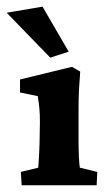

<svg xmlns="http://www.w3.org/2000/svg" viewBox="-55 -550 317 570"><path d="M9.3 0 6.8 -39.6 58.6 -52.2Q59.1 -57.6 60.5 -81.5Q62 -105.5 62.5 -128.9L63.5 -188Q63.5 -210.4 62 -226.8Q60.5 -243.2 57.1 -264.6L4.4 -275.4V-314L158.7 -351.6L183.1 -337.4Q181.2 -312 179.7 -286.1Q178.2 -260.3 178.2 -228V-127.4Q178.2 -105 179.4 -81.5Q180.7 -58.1 182.1 -52.2L233.9 -39.6L231.9 0ZM94.2 -378.9 -35.2 -512.2 71.3 -530.3 148.9 -396.5Z"/></svg>

Font: Lateef ExtraBold
Style: Regular
Weight: 800
Designer: SIL International
Foundry: SIL International
Version: Version 4.200